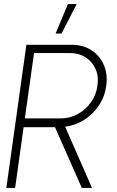

<svg xmlns="http://www.w3.org/2000/svg" viewBox="-20 -919 572 939"><path d="M11 0 109 -700H330.5Q386 -700 427 -673.5Q468 -647 487.8 -601.2Q507.5 -555.5 499.5 -498.5Q492 -445 462.8 -402Q433.5 -359 390.5 -332Q347.5 -305 298.5 -299.5L430 0H380L249 -297H95.5L54 0ZM101.5 -340H278Q321 -340 359.5 -360.8Q398 -381.5 424.2 -417.8Q450.5 -454 456.5 -499.5Q463.5 -545.5 447.2 -581.8Q431 -618 398.5 -638.8Q366 -659.5 323 -659.5H146.5ZM252 -755 312 -899H355L281 -755Z"/></svg>

Font: Urbanist ExtraLight
Style: Italic
Weight: 250
Version: Version 1.303